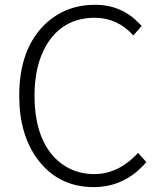

<svg xmlns="http://www.w3.org/2000/svg" viewBox="-20 -762 667 795"><path d="M368.2 12.7Q223.6 12.7 137.7 -99.6Q59.6 -203.1 59.6 -365.2Q59.6 -561.5 169.9 -665Q253.9 -742.2 374 -742.2Q482.4 -742.2 556.6 -665Q561.5 -659.2 566.4 -654.3L532.2 -615.2Q466.8 -687.5 374 -688.5Q238.3 -688.5 170.9 -573.2Q123 -490.2 123 -367.2Q123 -180.7 221.7 -94.7Q284.2 -41 371.1 -41Q471.7 -42 551.8 -128.9L585.9 -90.8Q497.1 12.7 368.2 12.7Z"/></svg>

Font: Taipei Sans TC Beta Light
Style: Regular
Weight: 300
Designer: JT Foundry
Foundry: JT Foundry
Version: Version 1.000